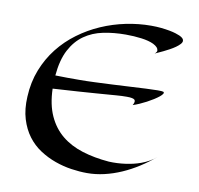

<svg xmlns="http://www.w3.org/2000/svg" viewBox="-83 -828 972 940"><g transform="rotate(10 402.5 -358.5)"><path d="M633.8 -609.9Q645.5 -619.1 644.5 -627.4Q643.6 -635.7 637.7 -642.1Q630.9 -649.4 618.2 -655.8Q594.7 -667 557.6 -671.9Q520.5 -676.8 479 -676.8Q419.9 -676.8 367.4 -666Q314.9 -655.3 274.2 -626.7Q233.4 -598.1 207 -548.1Q180.7 -498 173.8 -419.9Q204.1 -418.9 233.6 -418.9Q263.2 -418.9 292 -418.9Q326.7 -418.9 369.4 -420.7Q412.1 -422.4 456.8 -424.6Q501.5 -426.8 544.4 -429.2Q587.4 -431.6 622.1 -433.3Q656.7 -435.1 679.9 -435.1Q703.1 -435.1 708 -433.1Q713.9 -430.2 710.2 -423.6Q706.5 -417 696 -408.4Q685.5 -399.9 670.2 -390.1Q654.8 -380.4 637.7 -371.3Q620.6 -362.3 603.3 -354.7Q585.9 -347.2 571.8 -342.8Q583 -361.8 575.9 -369.9Q568.8 -377.9 537.1 -377.9Q522.9 -377.9 511.2 -377.4Q499.5 -377 484.4 -375.7Q469.2 -374.5 446.8 -372.8Q424.3 -371.1 388.7 -368.4Q353 -365.7 300.3 -362.1Q247.6 -358.4 171.9 -354Q174.3 -274.9 199.5 -219.7Q224.6 -164.6 268.1 -128.9Q311.5 -93.3 371.8 -74.5Q432.1 -55.7 504.9 -49.8Q546.9 -47.9 587.9 -53.7Q605.5 -56.2 624.8 -60.5Q644 -64.9 663.3 -72Q682.6 -79.1 701.2 -89.4Q719.7 -99.6 735.8 -113.8Q699.7 -83 660.4 -57.9Q621.1 -32.7 579.3 -14.4Q537.6 3.9 494.6 13.9Q451.7 23.9 409.2 23.9Q372.1 23.9 330.8 17.8Q289.6 11.7 249.3 -2.7Q209 -17.1 172.6 -40.8Q136.2 -64.5 109.6 -99.9Q83 -135.3 68.4 -183.3Q53.7 -231.4 57.1 -293.9Q60.5 -366.7 84.7 -428.2Q108.9 -489.7 147.9 -539.3Q187 -588.9 238.3 -626.7Q289.6 -664.6 347.9 -689.9Q406.2 -715.3 469.2 -728.3Q532.2 -741.2 594.2 -741.2Q621.6 -741.2 644.5 -738.8Q667.5 -736.3 685.8 -732.9Q704.1 -729.5 717.3 -725.3Q730.5 -721.2 737.8 -717.8Q759.8 -708 759.8 -694.8Q759.8 -687 751.7 -678.2Q743.7 -669.4 731.2 -660.6Q718.8 -651.9 703.9 -643.8Q689 -635.7 675 -628.9Q661.1 -622.1 649.9 -617.2Q638.7 -612.3 633.8 -609.9Z"/></g></svg>

Font: Eagle Lake
Style: Regular
Weight: 400
Designer: Astigmatic (AOETI)
Foundry: Astigmatic (AOETI)
Version: Version 1.000